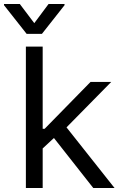

<svg xmlns="http://www.w3.org/2000/svg" viewBox="-62 -940 599 960"><path d="M144.5 -295.9H161.1L390.6 -530.3H494.1L247.1 -279.3H239.3L145.5 -192.4ZM67.4 -707H151.4V0H67.4ZM199.2 -260.7 257.8 -319.3 510.7 0H404.3ZM109.4 -824.2 180.7 -919.9H260.7V-914.1L147.5 -770.5H71.3L-42 -914.1V-919.9H37.1Z"/></svg>

Font: WEMIX Pretendard Variable
Style: Regular
Weight: 400
Designer: Base glyphs from Inter by Rasmus Andersson; Hangeul glyphs from Noto Sans CJK(Source Han Sans) by Jang Soo-young and Kan
Foundry: Kil Hyung-jin
Version: Version 1.000;Glyphs 3.2 (3208)